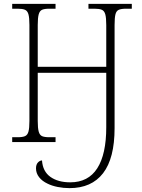

<svg xmlns="http://www.w3.org/2000/svg" viewBox="-20 -734 734 992"><path d="M339 238Q308 238 278 232Q248 226 226 215Q198 202 182 181.5Q166 161 166 136Q166 116 176 105.5Q186 95 197 95Q201 152 240.5 180Q280 208 343 208Q436 208 482.5 135.5Q529 63 529 -77V-358H175V-109Q175 -72 180 -54Q185 -36 197.5 -30.5Q210 -25 235 -25H267V0H43V-25H72Q96 -25 109 -30.5Q122 -36 127 -54Q132 -72 132 -109V-605Q132 -642 127 -660Q122 -678 109 -683.5Q96 -689 72 -689H43V-714H267V-689H235Q210 -689 197.5 -683.5Q185 -678 180 -660Q175 -642 175 -605V-389H529V-604Q529 -642 524 -660Q519 -678 506 -683.5Q493 -689 469 -689H437V-714H661V-689H632Q607 -689 594 -683.5Q581 -678 576.5 -660Q572 -642 572 -604V-72Q572 84 512.5 161Q453 238 339 238Z"/></svg>

Font: Noto Serif SemiCondensed ExtraLight
Style: Regular
Weight: 200
Width: 4
Designer: Monotype Design Team
Foundry: Monotype Imaging Inc.
Version: Version 2.014